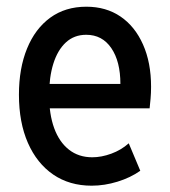

<svg xmlns="http://www.w3.org/2000/svg" viewBox="-20 -557 517 584"><path d="M258.8 7.8Q191.4 7.8 141.8 -26.1Q92.3 -60.1 64.9 -122.3Q37.6 -184.6 37.6 -269Q37.6 -349.1 62.3 -409.4Q86.9 -469.7 132.8 -503.2Q178.7 -536.6 242.7 -536.6Q302.7 -536.6 346.7 -506.6Q390.6 -476.6 415 -421.6Q439.5 -366.7 439.5 -293Q439.5 -273.9 438 -257.3Q436.5 -240.7 435.1 -227.5H112.8V-301.8H346.2Q346.2 -370.1 318.6 -410.6Q291 -451.2 242.2 -451.2Q205.6 -451.2 180.4 -428Q155.3 -404.8 142.3 -363.5Q129.4 -322.3 129.4 -267.6Q129.4 -209.5 144.8 -167.2Q160.2 -125 189.7 -101.8Q219.2 -78.6 260.7 -78.6Q288.6 -78.6 318.6 -89.6Q348.6 -100.6 371.6 -121.1L406.7 -37.6Q377 -16.6 337.4 -4.4Q297.9 7.8 258.8 7.8Z"/></svg>

Font: Reddit Sans Condensed Medium
Style: Regular
Weight: 500
Designer: Stephen Hutchings
Foundry: Reddit
Version: Version 1.014